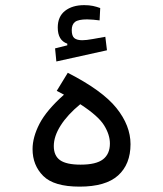

<svg xmlns="http://www.w3.org/2000/svg" viewBox="-20 -714 626 737"><path d="M285.6 2.4Q187 2.4 146 -38.6Q105 -79.6 105 -141.6Q105 -187.5 131.8 -239.3Q158.7 -291 225.6 -350.6Q212.4 -357.9 197.8 -365.2L240.2 -434.6Q373 -366.7 427 -299.3Q481 -231.9 481 -160.6Q481 -83.5 433.3 -40.5Q385.7 2.4 285.6 2.4ZM288.1 -314Q239.3 -273.9 212.9 -232.4Q186.5 -190.9 186.5 -153.3Q186.5 -116.2 210.7 -99.1Q234.9 -82 289.6 -82Q349.1 -82 375.5 -102.5Q401.9 -123 401.9 -163.1Q401.9 -196.8 379.6 -232.9Q357.4 -269 288.1 -314ZM196.3 -478 191.4 -528.3 238.3 -540V-546.4Q201.7 -559.1 201.7 -608.4Q201.7 -650.4 229.7 -672.4Q257.8 -694.3 303.2 -694.3Q322.3 -694.3 336.9 -691.2Q351.6 -688 364.7 -683.1L362.3 -635.7Q350.6 -637.2 338.1 -638.4Q325.7 -639.6 314.5 -639.6Q280.8 -639.6 268.1 -629.9Q255.4 -620.1 255.4 -598.6Q255.4 -576.2 265.1 -567.9Q274.9 -559.6 295.9 -559.6Q311 -559.6 336.4 -564.2Q361.8 -568.8 384.3 -572.8L390.6 -521Z"/></svg>

Font: Cascadia Mono SemiLight
Style: Regular
Weight: 350
Monospace: yes
Designer: Aaron Bell
Foundry: Saja Typeworks
Version: Version 2404.023; ttfautohint (v1.8.4)